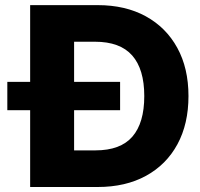

<svg xmlns="http://www.w3.org/2000/svg" viewBox="-20 -748 799 768"><path d="M370.6 0H100.6V-727.5H370.6Q481.4 -727.5 563 -682.9Q644.5 -638.2 689.2 -556.6Q733.9 -475.1 733.9 -363.8Q733.9 -252.4 689.7 -170.9Q645.5 -89.4 564 -44.7Q482.4 0 370.6 0ZM276.4 -146.5H361.8Q461.9 -146.5 509.5 -201.4Q557.1 -256.3 557.1 -363.8Q557.1 -471.2 508.8 -526.1Q460.4 -581.1 359.9 -581.1H276.4ZM9.3 -307.1V-420.4H460.4V-307.1Z"/></svg>

Font: Inter Display ExtraBold
Style: Regular
Weight: 800
Designer: Rasmus Andersson
Foundry: rsms
Version: Version 4.000;git-a52131595